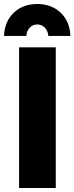

<svg xmlns="http://www.w3.org/2000/svg" viewBox="-27 -937 371 957"><path d="M68 -701H251V0H68ZM104 -758H-7Q-4 -830 41.5 -873.5Q87 -917 159 -917Q230 -917 275.5 -873.5Q321 -830 324 -758H214Q212 -783 196.5 -799Q181 -815 159 -815Q136 -815 121 -799Q106 -783 104 -758Z"/></svg>

Font: Alexandria
Style: Bold
Weight: 700
Designer: Mohamed Gaber
Foundry: Kief Type Foundry
Version: Version 5.100